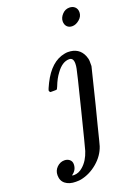

<svg xmlns="http://www.w3.org/2000/svg" viewBox="-193 -723 718 995"><g transform="rotate(-20 166.0 -226.0)"><path d="M266 -600Q266 -620 282.5 -638Q299 -656 322 -656Q341 -656 352.5 -645Q364 -634 364 -616Q364 -593 344.5 -576.5Q325 -560 305 -560Q287 -560 276.5 -571Q266 -582 266 -600ZM81 -278Q75 -284 75 -287Q75 -294 91 -326Q141 -426 218 -440Q228 -442 236 -442Q298 -442 320 -389Q327 -372 327 -358V-332L278 -134Q267 -92 253 -36.5Q239 19 232.5 45Q226 71 225 73Q209 121 167 156.5Q125 192 75 202Q67 204 46 204Q11 204 -10.5 187.5Q-32 171 -32 140Q-32 114 -14 96.5Q4 79 27 79Q44 79 55.5 88.5Q67 98 67 114Q67 147 38 166Q44 168 49 168Q76 168 99 147Q130 120 146 71Q150 59 199.5 -138.5Q249 -336 250 -346Q253 -360 253 -373Q253 -405 230 -405Q192 -405 159 -359Q139 -333 124 -294Q118 -280 116 -279Q114 -278 105 -278H98Z"/></g></svg>

Font: MathJax_Main
Style: Italic
Weight: 400
Version: Version 1.1